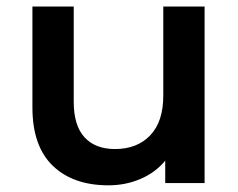

<svg xmlns="http://www.w3.org/2000/svg" viewBox="-20 -554 721 581"><path d="M78.1 -229V-534.2H203.1V-246.1Q203.1 -174.3 235.6 -138.7Q268.1 -103 328.1 -103Q395 -103 434.6 -144.5Q474.1 -186 474.1 -264.2V-534.2H599.1V0H480V-67.9Q450.2 -31.7 405 -12.5Q359.9 6.8 308.1 6.8Q201.2 6.8 139.6 -52.5Q78.1 -111.8 78.1 -229Z"/></svg>

Font: Montserrat SemiBold
Style: Regular
Weight: 600
Designer: Julieta Ulanovsky
Foundry: Julieta Ulanovsky
Version: Version 7.200